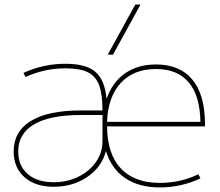

<svg xmlns="http://www.w3.org/2000/svg" viewBox="-20 -810 968 843"><path d="M430 -190V-305H334Q199 -305 129.5 -264Q60 -223 60 -145Q60 -82 101.5 -46Q143 -10 216 -10Q275 -10 324 -34Q373 -58 401.5 -99Q430 -140 430 -190ZM334 -325H430Q430 -397 415 -436.5Q400 -476 365 -493Q330 -510 267 -510Q176 -510 92 -472L83 -490Q171 -530 267 -530Q357 -530 398.5 -495Q440 -460 448 -376Q473 -449 529 -488Q585 -527 665 -527Q770 -527 825 -460Q880 -393 880 -265V-255H450Q451 -134 510.5 -70.5Q570 -7 682 -7Q773 -7 851 -45L860 -27Q821 -8 775 2.5Q729 13 682 13Q590 13 529.5 -28Q469 -69 445 -147Q428 -78 364.5 -34Q301 10 216 10Q135 10 87.5 -32Q40 -74 40 -145Q40 -233 115.5 -279Q191 -325 334 -325ZM860 -275Q858 -390 808.5 -448.5Q759 -507 665 -507Q567 -507 510.5 -446Q454 -385 450 -275ZM453 -570 574 -790H597L476 -570Z"/></svg>

Font: Enso Thin
Style: Regular
Weight: 100
Designer: Coji Morishita
Foundry: UNDERFOREST DESIGN
Version: Version 1.000